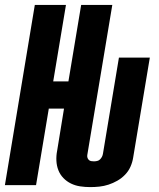

<svg xmlns="http://www.w3.org/2000/svg" viewBox="-29 -755 649 783"><path d="M339 8Q318 8 298 5Q278 2 260.5 -6.5Q243 -15 229.5 -29Q216 -43 209 -61Q202 -79 201 -99.5Q200 -120 204 -140L232 -312H170L118 0H-9L113 -735H240L188 -423H250L302 -735H429L327 -123Q326 -118 327.5 -112.5Q329 -107 333 -103Q337 -99 342.5 -98Q348 -97 354 -97Q360 -97 367 -98.5Q374 -100 379 -105Q384 -110 387 -116Q390 -122 391 -129L456 -520H582L514 -112Q511 -93 503 -75Q495 -57 481 -42.5Q467 -28 449.5 -18Q432 -8 413.5 -2Q395 4 376.5 6Q358 8 339 8Z"/></svg>

Font: Iosevka SS04 XBd Ex Obl
Style: Regular
Weight: 800
Width: 7
Italic angle: -9°
Monospace: yes
Designer: Belleve Invis
Foundry: Belleve Invis
Version: Version 19.0.0; ttfautohint (v1.8.4)